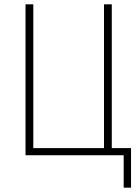

<svg xmlns="http://www.w3.org/2000/svg" viewBox="-20 -718 640 888"><path d="M552 0H98V-698H134V-33H461V-698H497V-33H586V150H552Z"/></svg>

Font: IBM Plex Mono ExtLt
Style: Regular
Weight: 200
Monospace: yes
Designer: Mike Abbink, Paul van der Laan, Pieter van Rosmalen
Foundry: Bold Monday
Version: Version 2.3